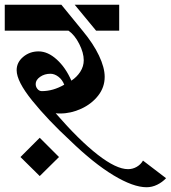

<svg xmlns="http://www.w3.org/2000/svg" viewBox="-34 -709 718 807"><path d="M313 -580Q358 -526 382 -475.5Q406 -425 406 -386Q406 -342 378.5 -307Q351 -272 307.5 -252Q264 -232 219 -232Q206 -232 200 -233Q299 -119 377 -58.5Q455 2 504 2Q524 2 541 -8Q558 -18 567 -34L664 40Q648 57 626.5 67.5Q605 78 582 78Q526 78 442.5 27.5Q359 -23 260 -119Q167 -205 101.5 -286Q36 -367 36 -414Q36 -447 63.5 -470Q91 -493 128 -493Q167 -493 204.5 -459Q242 -425 266 -370Q289 -385 303.5 -407.5Q318 -430 318 -456Q318 -487 299 -524.5Q280 -562 254 -580H-14V-689H224ZM467 -580H370L280 -689H467ZM116 -356Q116 -344 123.5 -335Q131 -326 142 -326Q189 -326 236 -353Q228 -374 211.5 -386.5Q195 -399 178 -399Q153 -399 134.5 -386Q116 -373 116 -356ZM133 -130 214 -49 133 31 52 -49Z"/></svg>

Font: Amita
Style: Bold
Weight: 700
Designer: Eduardo Rodriguez Tunni, Modular Infotech, Brian J. Bonislawsky
Foundry: Eduardo Rodriguez Tunni, Modular Infotech, Brian J. Bonislawsky
Version: Version 1.003